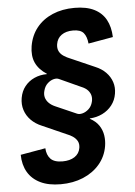

<svg xmlns="http://www.w3.org/2000/svg" viewBox="-59 -783 686 974"><g transform="rotate(-5 284.0 -295.5)"><path d="M210.7 146.9Q149.2 146.9 107.3 126.6Q65.4 106.3 43.5 69Q21.7 31.6 21.1 -19.5L148.3 -41.8Q150.2 -7.4 168.8 12.4Q187.5 32.2 229.8 32.2Q267.3 32.2 291.5 16.4Q315.6 0.5 320.4 -28.8Q323.4 -48.5 316.3 -62.4Q309.1 -76.2 294.8 -86.4Q280.4 -96.6 260.8 -104L141.1 -157Q108.5 -170.5 86.3 -193Q64.1 -215.6 54.8 -244.6Q45.4 -273.7 51.1 -306.7Q57 -340.7 76.4 -365Q95.8 -389.3 124.8 -402.4Q153.8 -415.6 188.5 -415.7L189.4 -417.1Q148.4 -443.9 132.3 -479.5Q116.3 -515.1 124.2 -563.9Q133.4 -618.2 164.7 -657.2Q196.1 -696.2 245.5 -717.3Q294.8 -738.4 357.5 -738.4Q417.8 -738.4 457.2 -718.8Q496.6 -699.3 516.8 -662.7Q536.9 -626.1 538.8 -573.9L412.9 -551.8Q409.4 -587.8 393.9 -606.2Q378.3 -624.7 340.4 -624.7Q304.1 -624.7 281.4 -608.4Q258.7 -592.2 253.9 -562.3Q250.8 -541.5 258.1 -526.6Q265.4 -511.7 281 -501.4Q296.6 -491 317.5 -482.9L436.8 -430.6Q469 -417.3 490.3 -395.5Q511.6 -373.6 520.7 -345.9Q529.8 -318.2 524.4 -286.8Q519 -253.4 499.4 -228.4Q479.8 -203.4 450.7 -189.1Q421.6 -174.8 387 -172.9L386.1 -171.1Q416.7 -154.8 432.2 -131.3Q447.7 -107.8 451.8 -80.6Q455.8 -53.5 451.2 -25.9Q442.5 26.1 409.4 65Q376.3 104 325.1 125.5Q273.9 146.9 210.7 146.9ZM324 -202.5Q335 -197.4 351.7 -201.7Q368.3 -206 383.3 -219.5Q398.3 -233.1 403.9 -255.5Q408.1 -271.3 405.1 -286.3Q402 -301.3 390.4 -314.4Q378.7 -327.4 356.5 -336.2L248 -385.7Q236.7 -391.3 220.4 -387.1Q204.1 -382.9 189.5 -369.3Q174.9 -355.8 169 -333Q163.9 -315.3 167.9 -299.4Q172 -283.6 184.7 -270.7Q197.4 -257.8 217.5 -249.2Z"/></g></svg>

Font: Adwaita Sans
Style: Italic
Weight: 400
Italic angle: -9.39999°
Designer: Rasmus Andersson
Foundry: rsms
Version: Version 4.001;git-9221beed3